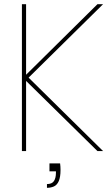

<svg xmlns="http://www.w3.org/2000/svg" viewBox="-20 -724 534 920"><path d="M217 59H268Q269 66 269.5 74.5Q270 83 270 90Q270 125 261.5 144Q253 163 238 169.5Q223 176 205 176V158Q229 158 238.5 143.5Q248 129 248 104V97H217ZM85 0V-704H105V0ZM90 -351 447 -704H474L113 -348L110 -359L474 0H447Z"/></svg>

Font: Poppins Devanagari Thin
Style: Regular
Weight: 100
Designer: Ninad Kale (Devanagari), Jonny Pinhorn (Latin)
Foundry: Indian Type Foundry
Version: 4.005